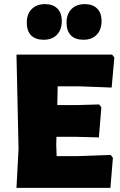

<svg xmlns="http://www.w3.org/2000/svg" viewBox="-20 -912 581 932"><path d="M199 -892Q237 -892 258.5 -870.5Q280 -849 280 -810Q280 -768 256.5 -743.5Q233 -719 192 -719Q152 -719 131 -740.5Q110 -762 110 -802Q110 -844 134 -868Q158 -892 199 -892ZM392 -892Q430 -892 451.5 -870.5Q473 -849 473 -810Q473 -768 449.5 -743.5Q426 -719 385 -719Q345 -719 324 -740.5Q303 -762 303 -802Q303 -844 327 -868Q351 -892 392 -892ZM517 -160 528 -146 516 0H60L70 -190L60 -647H524L535 -633L522 -487L363 -493H260L258 -402H357L461 -405L472 -391L460 -245L344 -248H254L253 -210L255 -154H351Z"/></svg>

Font: Alegreya Sans Black
Style: Regular
Weight: 900
Designer: Juan Pablo del Peral
Foundry: Huerta Tipografica
Version: Version 2.007